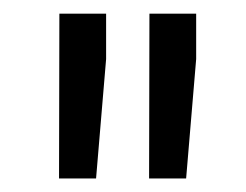

<svg xmlns="http://www.w3.org/2000/svg" viewBox="-20 -770 360 281"><path d="M135.3 -683.6 120.6 -508.8H66.4L66.9 -750H135.3ZM267.1 -683.6 252.4 -508.8H198.2L198.7 -750H267.1Z"/></svg>

Font: TypoPRO Roboto
Style: Regular
Weight: 400
Designer: Google
Version: Version 2.136; 2016